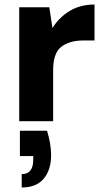

<svg xmlns="http://www.w3.org/2000/svg" viewBox="-20 -536 460 849"><path d="M65 0V-504H198L212 -412Q241 -459 288 -487.5Q335 -516 398 -516V-357H348Q288 -357 251.5 -329.5Q215 -302 215 -225V0ZM76 293V234Q127 234 127 170V154H68V42H188Q197 71 201.5 98.5Q206 126 206 150Q206 215 173.5 254Q141 293 76 293Z"/></svg>

Font: DM Sans Black
Style: Regular
Weight: 900
Designer: Colophon Foundry, Jonny Pinhorn
Foundry: Colophon Foundry
Version: Version 4.004; ttfautohint (v1.8.4.7-5d5b)